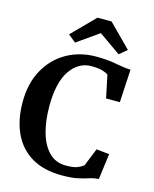

<svg xmlns="http://www.w3.org/2000/svg" viewBox="-142 -1077 947 1183"><g transform="rotate(15 331.5 -486.0)"><path d="M368.5 11Q252.5 11 174.8 -35.2Q97 -81.5 57.8 -165.8Q18.5 -250 18.5 -364.5Q18.5 -483 66.5 -569.8Q114.5 -656.5 197.5 -703.8Q280.5 -751 385 -751Q457 -751 509.8 -740.5Q562.5 -730 609 -727.5L597.5 -517.5H509.5L479.5 -661Q469.5 -670.5 442.5 -678.5Q415.5 -686.5 371.5 -686.5Q289.5 -686.5 236.8 -609.8Q184 -533 184 -380.5Q184 -287.5 205 -213.8Q226 -140 268.5 -97Q311 -54 376.5 -54Q425.5 -54 449.8 -63.8Q474 -73.5 488.5 -86.5L534 -199.5L616.5 -191L595 -27Q563.5 -24.5 535.2 -15.2Q507 -6 468.8 2.5Q430.5 11 368.5 11ZM329.5 -984.5H419.5L562 -841L513.5 -800.5L374.5 -898L235.5 -800.5L187 -840Z"/></g></svg>

Font: Merriweather
Style: Bold
Weight: 700
Designer: Eben Sorkin
Foundry: Eben Sorkin
Version: Version 2.100; ttfautohint (v1.7.19-72a1) -l 8 -r 50 -G 200 